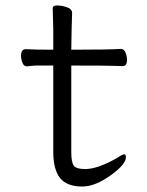

<svg xmlns="http://www.w3.org/2000/svg" viewBox="-20 -665 540 703"><path d="M281 18Q225 18 200 -13Q175 -44 175 -110V-425H111Q91 -424 79 -422Q67 -422 62 -435.5Q57 -449 57 -461Q57 -485 75 -485Q105 -483 175 -483V-559Q173 -615 173 -635Q173 -645 189 -645Q206 -645 225 -638.5Q244 -632 244 -617Q242 -563 241 -483Q383 -483 422 -486Q434 -486 439.5 -472.5Q445 -459 445 -446Q445 -423 429 -423Q409 -423 390 -424Q371 -425 241 -425V-108Q241 -70 250.5 -58Q260 -46 292 -46Q338 -46 411 -88Q428 -100 435 -100Q441 -100 441 -89Q441 -64 388 -25Q329 18 281 18Z"/></svg>

Font: LXGW WenKai Mono TC
Style: Regular
Weight: 400
Designer: LXGW / Fontworks Inc.
Foundry: LXGW / Fontworks Inc.
Version: Version 1.330